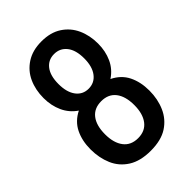

<svg xmlns="http://www.w3.org/2000/svg" viewBox="-213 -784 881 881"><g transform="rotate(-45 228.0 -343.0)"><path d="M228 12Q161 12 118.5 -15Q76 -42 56.5 -87.5Q37 -133 37 -188Q37 -244 58 -286.5Q79 -329 125 -352Q88 -377 69.5 -417.5Q51 -458 51 -507Q51 -560 70.5 -603Q90 -646 130 -672Q170 -698 228 -698Q287 -698 326.5 -672Q366 -646 385.5 -603Q405 -560 405 -507Q405 -458 386.5 -417.5Q368 -377 330 -352Q377 -329 398 -286.5Q419 -244 419 -188Q419 -133 399 -87.5Q379 -42 337.5 -15Q296 12 228 12ZM228 -70Q274 -70 298.5 -102Q323 -134 323 -190Q323 -247 298.5 -278.5Q274 -310 228 -310Q182 -310 157.5 -278.5Q133 -247 133 -190Q133 -134 157.5 -102Q182 -70 228 -70ZM228 -391Q266 -391 289 -421Q312 -451 312 -504Q312 -558 289 -587Q266 -616 228 -616Q190 -616 167.5 -587Q145 -558 145 -504Q145 -451 167.5 -421Q190 -391 228 -391Z"/></g></svg>

Font: Archivo Narrow Medium
Style: Regular
Weight: 500
Designer: Hector Gatti
Foundry: Omnibus-Type
Version: Version 3.002